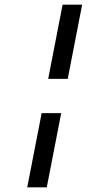

<svg xmlns="http://www.w3.org/2000/svg" viewBox="-20 -718 470 825"><path d="M97 87H181L243 -232H159ZM187 -379H271L333 -698H249Z"/></svg>

Font: KpSans
Style: BoldItalic
Weight: 700
Italic angle: -11°
Version: Version 0.66